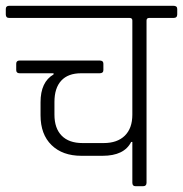

<svg xmlns="http://www.w3.org/2000/svg" viewBox="-34 -643 632 663"><path d="M151 -390H34Q22 -390 22 -401V-423Q22 -434 34 -434H310Q323 -434 323 -423V-401Q323 -390 310 -390H246Q201 -390 177.5 -364.5Q154 -339 154 -291V-247Q154 -200 179 -174.5Q204 -149 251 -149H324Q371 -149 397 -174.5Q423 -200 423 -247V-572Q423 -581 414 -581H-2Q-14 -581 -14 -593V-612Q-14 -623 -2 -623H565Q578 -623 578 -612V-593Q578 -581 565 -581H481Q472 -581 472 -572V-12Q472 0 460 0H434Q423 0 423 -12V-153H419Q395 -105 320 -105H247Q182 -105 144 -142Q106 -179 106 -245V-290Q106 -360 151 -386Z"/></svg>

Font: Rajdhani
Style: Regular
Weight: 400
Designer: Satya Rajpurohit, Jyotish Sonowal
Foundry: Indian Type Foundry
Version: Version 1.201;PS 1.0;hotconv 1.0.78;makeotf.lib2.5.61930; tt